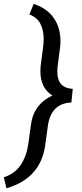

<svg xmlns="http://www.w3.org/2000/svg" viewBox="-76 -799 424 998"><path d="M223.1 -451.2Q221.7 -438 221.7 -426.3Q221.7 -385.7 240.7 -362.8Q259.8 -339.8 302.2 -336.9L294.9 -266.1Q188.5 -262.2 172.4 -142.1L158.7 -41.5Q133.3 128.9 -42.5 179.7L-56.2 122.6Q1 104 31.5 58.6Q62 13.2 71.3 -51.8L84.5 -148.9Q98.1 -256.3 196.3 -302.7Q164.1 -322.3 148.9 -355Q133.8 -387.7 133.8 -428.2Q133.8 -443.8 134.8 -451.7L147.9 -553.2Q150.9 -575.2 150.9 -597.2Q150.9 -642.6 134 -675.3Q117.2 -708 76.7 -724.1L99.1 -778.8Q167.5 -756.3 202.9 -706.1Q238.3 -655.8 238.3 -585.9Q238.3 -567.9 236.3 -552.7Z"/></svg>

Font: Mardoto
Style: Italic
Weight: 400
Italic angle: -12°
Designer: Christian Robertson, Vahan Hovhannisyan
Foundry: Google
Version: Version 1.000